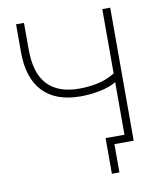

<svg xmlns="http://www.w3.org/2000/svg" viewBox="-92 -779 842 1002"><g transform="rotate(-10 328.5 -277.5)"><path d="M459 150H419V-39H519V-318Q485 -297 433 -286.5Q381 -276 329 -276Q199 -276 130.5 -347.5Q62 -419 62 -559V-705H104V-565Q104 -438 161 -377.5Q218 -317 329 -317Q381 -317 429 -327.5Q477 -338 519 -364V-705H561V0H459Z"/></g></svg>

Font: Nunito Sans ExtraLight
Style: Regular
Weight: 200
Designer: Vernon Adams
Foundry: Vernon Adams
Version: Version 3.006; ttfautohint (v1.8.3)